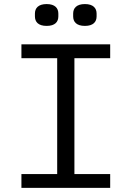

<svg xmlns="http://www.w3.org/2000/svg" viewBox="-20 -914 640 934"><path d="M516 0V-67.1H342V-631H516V-698.2H84.2V-631H258.2V-67.1H84.2V0ZM149.9 -834.2C149.9 -807.9 165.8 -788 207 -788C247.9 -788 263.8 -807.9 263.8 -834.2V-848C263.8 -873.9 247.9 -894.2 207 -894.2C165.8 -894.2 149.9 -873.9 149.9 -848ZM335.9 -834.2C335.9 -807.9 351.9 -788 393.1 -788C433.9 -788 449.9 -807.9 449.9 -834.2V-848C449.9 -873.9 433.9 -894.2 393.1 -894.2C351.9 -894.2 335.9 -873.9 335.9 -848Z"/></svg>

Font: Margiela Mono
Style: Regular
Weight: 400
Designer: Mike Abbink, Paul van der Laan, Pieter van Rosmalen
Foundry: Bold Monday
Version: Version 2.003 2021